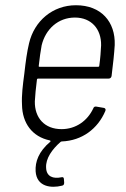

<svg xmlns="http://www.w3.org/2000/svg" viewBox="-20 -532 480 733"><path d="M215 -39C150 -39 112 -82 113 -145C114 -167 117 -196 121 -228C121 -231 124 -232 125 -232H395C401 -232 405 -236 406 -242C412 -290 416 -327 418 -360C421 -449 366 -512 270 -512C181 -512 111 -452 91 -367C83 -334 78 -297 73 -252C67 -207 62 -168 64 -132C65 -62 103 -10 170 4C173 5 174 7 172 9C127 47 114 86 116 122C120 182 176 187 216 177C223 176 225 172 225 165L224 152C224 145 220 143 213 145C184 151 157 143 156 108C154 73 179 38 211 10C212 9 214 8 216 8C293 5 353 -40 382 -108C385 -114 382 -119 377 -120L348 -125C342 -126 338 -124 336 -118C314 -71 270 -39 215 -39ZM266 -465C329 -465 367 -421 366 -359C365 -337 363 -309 359 -281C359 -278 357 -277 355 -277H131C129 -277 127 -278 128 -281C131 -310 135 -337 139 -359C154 -421 202 -465 266 -465Z"/></svg>

Font: Barlow Semi Condensed Light
Style: Italic
Weight: 300
Width: 4
Italic angle: -7°
Designer: Jeremy Tribby
Foundry: Tribby Type
Version: Version 1.422;hotconv 1.0.109;makeotfexe 2.5.65596